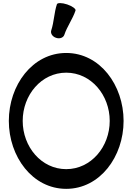

<svg xmlns="http://www.w3.org/2000/svg" viewBox="-20 -1167 844 1218"><path d="M388 -946C406 -1000 441 -1046 459 -1100C463 -1110 439 -1128 406 -1139C373 -1150 344 -1150 341 -1140C323 -1086 323 -1028 305 -974C299 -955 313 -934 336 -927C359 -919 382 -928 388 -946ZM764 -400C764 -627 614 -831 400 -831C186 -831 36 -627 36 -400C36 -173 186 31 400 31C614 31 764 -173 764 -400ZM124 -400C124 -564 242 -706 400 -706C558 -706 676 -564 676 -400C676 -236 558 -94 400 -94C242 -94 124 -236 124 -400Z"/></svg>

Font: Nupuram
Style: Bold
Weight: 700
Designer: Santhosh Thottingal (santhosh.thottingal@gmail.com)
Foundry: SMC
Version: Version 1.000